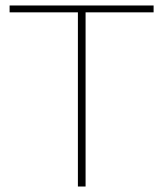

<svg xmlns="http://www.w3.org/2000/svg" viewBox="-20 -680 595 700"><path d="M540 -635H292V0H264V-635H15V-660H540Z"/></svg>

Font: Work Sans ExtraLight
Style: Regular
Weight: 280
Designer: Wei Huang
Foundry: Wei Huang
Version: Version 1.500